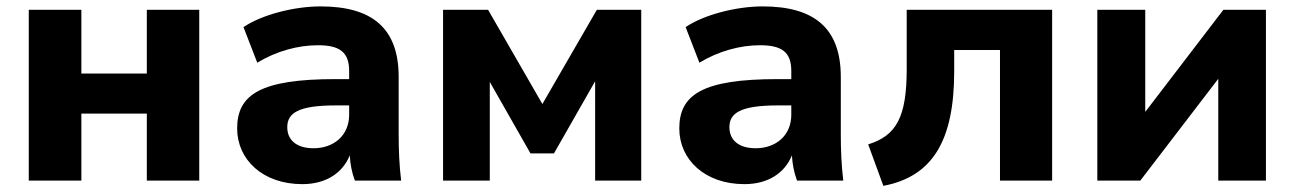

<svg xmlns="http://www.w3.org/2000/svg" viewBox="-20 -570 4088 606"><path d="M236.8 0V-211.4H443.4V0H608.9V-539.1H443.4V-337.9H236.8V-539.1H70.8V0Z M934.1 11.2C1008.3 11.2 1061 -23.4 1084 -79.6C1085.4 -52.7 1090.3 -25.9 1100.1 0H1246.1C1240.2 -48.3 1238.3 -97.7 1238.3 -145V-327.1C1238.3 -481.4 1154.3 -549.8 991.7 -549.8C908.2 -549.8 805.7 -523.4 748.5 -484.4L792 -372.1C852.1 -408.7 920.4 -427.2 983.4 -427.2C1052.2 -427.2 1082 -405.3 1082 -346.2V-320.3H1038.6C802.2 -320.3 728.5 -271.5 728.5 -164.6C728.5 -66.4 809.1 11.2 934.1 11.2ZM969.7 -102.1C916.5 -102.1 886.7 -127.4 886.7 -168.5C886.7 -213.4 921.9 -237.3 1039.6 -237.3H1082V-208C1082 -141.6 1032.7 -102.1 969.7 -102.1Z M1525.9 0V-311.5L1654.3 -85.9H1728.5L1858.4 -313.5V0H2003.9V-539.1H1863.8L1691.9 -241.7L1520.5 -539.1H1378.4V0Z M2329.6 11.2C2403.8 11.2 2456.5 -23.4 2479.5 -79.6C2481 -52.7 2485.8 -25.9 2495.6 0H2641.6C2635.7 -48.3 2633.8 -97.7 2633.8 -145V-327.1C2633.8 -481.4 2549.8 -549.8 2387.2 -549.8C2303.7 -549.8 2201.2 -523.4 2144 -484.4L2187.5 -372.1C2247.6 -408.7 2315.9 -427.2 2378.9 -427.2C2447.8 -427.2 2477.5 -405.3 2477.5 -346.2V-320.3H2434.1C2197.8 -320.3 2124 -271.5 2124 -164.6C2124 -66.4 2204.6 11.2 2329.6 11.2ZM2365.2 -102.1C2312 -102.1 2282.2 -127.4 2282.2 -168.5C2282.2 -213.4 2317.4 -237.3 2435.1 -237.3H2477.5V-208C2477.5 -141.6 2428.2 -102.1 2365.2 -102.1Z M2768.1 16.6C2922.4 -12.7 2991.7 -124.5 2991.7 -345.2V-412.1H3136.2V0H3300.8V-539.1H2841.8V-352.1C2841.8 -200.7 2809.6 -142.1 2720.2 -114.3Z M3579.1 0 3825.2 -321.3V0H3975.6V-539.1H3841.3L3594.7 -216.8V-539.1H3443.4V0Z"/></svg>

Font: Winston ExtraBold
Style: Regular
Weight: 800
Designer: Vernon Adams, Kim Jin-seong, David Berlow, Cristiano Sobral
Foundry: The Winston Project Authors
Version: Version 3.004